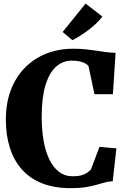

<svg xmlns="http://www.w3.org/2000/svg" viewBox="-20 -1018 703 1050"><path d="M366.5 11Q277 11 210.2 -15.5Q143.5 -42 99.8 -91.2Q56 -140.5 34 -209.8Q12 -279 12 -363.5Q12 -454.5 39.5 -526.2Q67 -598 116.8 -648.2Q166.5 -698.5 233.5 -725Q300.5 -751.5 381 -751.5Q419.5 -751.5 450 -748.2Q480.5 -745 506.8 -740.8Q533 -736.5 558.8 -733.2Q584.5 -730 612 -729L597.5 -503H496.5L464 -656.5Q459 -664 447.2 -670.8Q435.5 -677.5 417.2 -682Q399 -686.5 373 -686.5Q323.5 -686.5 286.2 -653Q249 -619.5 228.5 -551.5Q208 -483.5 208 -379Q208 -309.5 218.2 -250Q228.5 -190.5 249.5 -146.8Q270.5 -103 302.5 -78.5Q334.5 -54 378 -54Q406.5 -54 425.8 -59.5Q445 -65 457.2 -73.8Q469.5 -82.5 477.5 -91.5L524 -215L616.5 -206.5L596.5 -27Q572 -25.5 550.5 -19.5Q529 -13.5 504.5 -6.5Q480 0.5 446.8 5.8Q413.5 11 366.5 11ZM376 -798.5 322.5 -843 448 -998.5 540 -927.5Q524.5 -907 504.5 -888.2Q484.5 -869.5 462.5 -853Q440.5 -836.5 418.8 -822.8Q397 -809 376.5 -798.5Z"/></svg>

Font: Merriweather 36pt Black
Style: Regular
Weight: 900
Version: Version 2.100